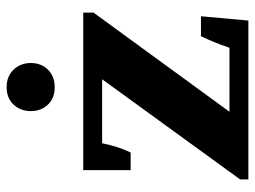

<svg xmlns="http://www.w3.org/2000/svg" viewBox="-115 -654 769 579"><g transform="rotate(-90 269.5 -364.5)"><path d="M224 -656Q224 -687 243.5 -708Q263 -729 296 -729Q329 -729 349 -708Q369 -687 369 -656Q369 -625 349 -604.5Q329 -584 296 -584Q263 -584 243.5 -604.5Q224 -625 224 -656ZM18 -25 320 -441H127Q117 -391 99 -355H46V-498H521V-467L222 -57H415Q431 -105 450 -143H510L497 0H18Z"/></g></svg>

Font: Trirong Black
Style: Regular
Weight: 900
Designer: Katatrad Team
Foundry: CadsonDemak
Version: Version 1.001